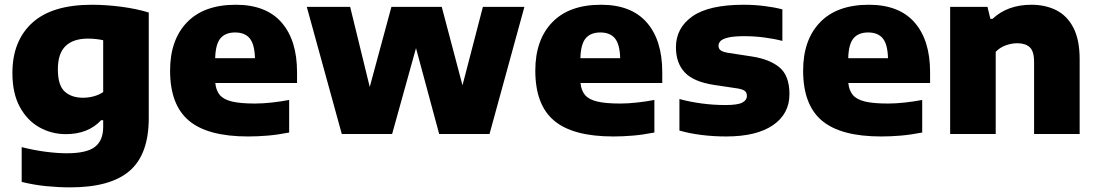

<svg xmlns="http://www.w3.org/2000/svg" viewBox="-20 -578 4730 828"><path d="M283.5 230Q232.5 230 179.5 224.8Q126.5 219.5 73.5 206.5V56.5Q127 70 177.5 76.5Q228 83 268 83Q353.5 83 389.2 55.5Q425 28 425 -31V-59.5H416Q360 0.5 264 0.5Q202.5 0.5 150 -28.8Q97.5 -58 65.5 -116.8Q33.5 -175.5 33.5 -263Q33.5 -401.5 119 -479.5Q204.5 -557.5 376.5 -557.5Q437.5 -557.5 503.8 -548.8Q570 -540 621.5 -524V-68.5Q621.5 87.5 539 158.8Q456.5 230 283.5 230ZM338 -156.5Q361 -156.5 383.8 -162.5Q406.5 -168.5 425 -181V-404.5Q412 -407.5 395 -409.5Q378 -411.5 359 -411.5Q296 -411.5 262.8 -379.5Q229.5 -347.5 229.5 -279Q229.5 -210 259 -183.2Q288.5 -156.5 338 -156.5Z M1050 10.5Q875.5 10.5 794.5 -57.8Q713.5 -126 713.5 -273.5Q713.5 -406 786.5 -481.8Q859.5 -557.5 997 -557.5Q1127.5 -557.5 1194.2 -481Q1261 -404.5 1261 -267V-220H908.5Q911.5 -188 927.8 -168.5Q944 -149 980.2 -140.2Q1016.5 -131.5 1080 -131.5Q1113.5 -131.5 1152 -135.8Q1190.5 -140 1227 -147V-6.5Q1178.5 3 1134.8 6.8Q1091 10.5 1050 10.5ZM994 -438Q952 -438 930.8 -412.8Q909.5 -387.5 908 -327H1079.5Q1078 -387 1057 -412.5Q1036 -438 994 -438Z M1454 0 1303 -548.5H1490L1574.5 -203L1668 -548.5H1885L1974.5 -210L2062.5 -548.5H2241.5L2091 0H1874L1774 -370.5L1671 0Z M2625 10.5Q2450.5 10.5 2369.5 -57.8Q2288.5 -126 2288.5 -273.5Q2288.5 -406 2361.5 -481.8Q2434.5 -557.5 2572 -557.5Q2702.5 -557.5 2769.2 -481Q2836 -404.5 2836 -267V-220H2483.5Q2486.5 -188 2502.8 -168.5Q2519 -149 2555.2 -140.2Q2591.5 -131.5 2655 -131.5Q2688.5 -131.5 2727 -135.8Q2765.5 -140 2802 -147V-6.5Q2753.5 3 2709.8 6.8Q2666 10.5 2625 10.5ZM2569 -438Q2527 -438 2505.8 -412.8Q2484.5 -387.5 2483 -327H2654.5Q2653 -387 2632 -412.5Q2611 -438 2569 -438Z M3111.5 10.5Q3057 10.5 3005 4Q2953 -2.5 2910 -15V-151Q2953 -139 3004.8 -132Q3056.5 -125 3108.5 -125Q3161 -125 3181 -135.5Q3201 -146 3201 -164.5Q3201 -178 3192.8 -185.2Q3184.5 -192.5 3161.5 -196.5L3058 -212Q2970.5 -225.5 2932.8 -266Q2895 -306.5 2895 -374Q2895 -457.5 2966 -507.5Q3037 -557.5 3187.5 -557.5Q3232 -557.5 3276.5 -552Q3321 -546.5 3354 -537.5V-401.5Q3320.5 -410.5 3277.2 -416.2Q3234 -422 3191 -422Q3144 -422 3119.8 -416Q3095.5 -410 3087 -400.8Q3078.5 -391.5 3078.5 -380.5Q3078.5 -369 3086.8 -361.8Q3095 -354.5 3118 -350.5L3222 -334.5Q3300 -322.5 3342.2 -286.8Q3384.5 -251 3384.5 -172Q3384.5 -87 3313.5 -38.2Q3242.5 10.5 3111.5 10.5Z M3780 10.5Q3605.5 10.5 3524.5 -57.8Q3443.5 -126 3443.5 -273.5Q3443.5 -406 3516.5 -481.8Q3589.5 -557.5 3727 -557.5Q3857.5 -557.5 3924.2 -481Q3991 -404.5 3991 -267V-220H3638.5Q3641.5 -188 3657.8 -168.5Q3674 -149 3710.2 -140.2Q3746.5 -131.5 3810 -131.5Q3843.5 -131.5 3882 -135.8Q3920.5 -140 3957 -147V-6.5Q3908.5 3 3864.8 6.8Q3821 10.5 3780 10.5ZM3724 -438Q3682 -438 3660.8 -412.8Q3639.5 -387.5 3638 -327H3809.5Q3808 -387 3787 -412.5Q3766 -438 3724 -438Z M4077.5 0V-548.5H4238.5L4251 -496.5H4260Q4325 -557.5 4428 -557.5Q4488.5 -557.5 4535.5 -533.8Q4582.5 -510 4609.2 -458Q4636 -406 4636 -322.5V0H4439.5V-311Q4439.5 -357 4420.8 -374.2Q4402 -391.5 4367.5 -391.5Q4341.5 -391.5 4316.2 -382Q4291 -372.5 4274 -354.5V0Z"/></svg>

Font: Encode Sans SemiExpanded SemiExpanded ExtraBold
Style: Regular
Weight: 800
Width: 6
Designer: Multiple Designers
Foundry: Impallari Type
Version: Version 3.000; ttfautohint (v1.8.3) -l 8 -r 50 -G 200 -x 14 